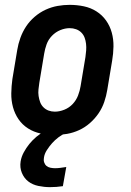

<svg xmlns="http://www.w3.org/2000/svg" viewBox="-20 -548 540 791"><path d="M206 8Q176 8 147.5 2Q119 -4 95.5 -19Q72 -34 56.5 -56.5Q41 -79 33.5 -106.5Q26 -134 26.5 -163.5Q27 -193 31 -222L51 -342Q55 -367 64 -392Q73 -417 87.5 -439Q102 -461 123 -479Q144 -497 168 -508Q192 -519 217 -523.5Q242 -528 267 -528Q297 -528 325.5 -522Q354 -516 377.5 -501Q401 -486 417 -463.5Q433 -441 440.5 -413.5Q448 -386 447.5 -356.5Q447 -327 442 -298L422 -178Q418 -153 409.5 -128Q401 -103 386 -81Q371 -59 350.5 -41Q330 -23 306 -12Q282 -1 256.5 3.5Q231 8 206 8ZM206 -88Q225 -88 245 -96Q265 -104 279.5 -119.5Q294 -135 301.5 -154.5Q309 -174 312 -193L332 -313Q334 -327 335 -340.5Q336 -354 334.5 -367.5Q333 -381 328.5 -393Q324 -405 315 -414Q306 -423 293.5 -427.5Q281 -432 267 -432Q248 -432 228.5 -424Q209 -416 194 -400.5Q179 -385 172 -365.5Q165 -346 162 -327L142 -207Q140 -193 138.5 -179.5Q137 -166 139 -152.5Q141 -139 145.5 -127Q150 -115 159 -106Q168 -97 180 -92.5Q192 -88 206 -88ZM186 223Q162 223 138 218Q114 213 96.5 199.5Q79 186 70 164Q61 142 65 117Q68 98 78 79.5Q88 61 101 45Q114 29 130 15.5Q146 2 165 -8H252L251 0Q235 7 220.5 18Q206 29 194.5 42Q183 55 173 70.5Q163 86 161 102Q159 112 162 121Q165 130 171.5 135.5Q178 141 187.5 143Q197 145 207 145Q218 145 229 143.5Q240 142 253 140L239 219Q226 221 212.5 222Q199 223 186 223Z"/></svg>

Font: Iosevka
Style: Bold Italic
Weight: 700
Italic angle: -9°
Monospace: yes
Designer: Belleve Invis
Foundry: Belleve Invis
Version: Version 32.5.0; ttfautohint (v1.8.4)